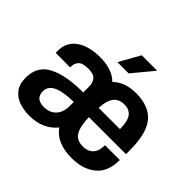

<svg xmlns="http://www.w3.org/2000/svg" viewBox="-169 -934 1155 1155"><g transform="rotate(45 409.0 -356.0)"><path d="M355 -591 430 -724H557L558 -720L451 -591ZM206 12Q166 12 125.5 -0.5Q85 -13 58 -45.5Q31 -78 31 -136Q31 -234 112 -275.5Q193 -317 339 -317V-366Q339 -399 322.5 -419.5Q306 -440 260 -440Q212 -440 194.5 -421.5Q177 -403 177 -379V-368H54Q53 -372 53 -376Q53 -380 53 -386Q53 -459 109.5 -499Q166 -539 261 -539Q313 -539 352.5 -525.5Q392 -512 418 -485Q472 -539 568 -539Q676 -539 729.5 -477Q783 -415 783 -269V-236H468Q470 -160 491.5 -122.5Q513 -85 568 -85Q608 -85 632 -109.5Q656 -134 656 -185H782Q782 -85 723.5 -36.5Q665 12 568 12Q505 12 459.5 -7Q414 -26 386 -66Q358 -30 313 -9Q268 12 206 12ZM470 -317H651Q651 -384 629.5 -412.5Q608 -441 567 -441Q518 -441 495.5 -410Q473 -379 470 -317ZM232 -87Q282 -87 310.5 -117.5Q339 -148 339 -201V-236Q256 -236 209 -215.5Q162 -195 162 -151Q162 -87 232 -87Z"/></g></svg>

Font: Archivo SemiCondensed
Style: Bold
Weight: 680
Width: 4
Designer: Hector Gatti
Foundry: Omnibus-Type
Version: Version 2.001; ttfautohint (v1.8.3)